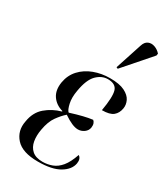

<svg xmlns="http://www.w3.org/2000/svg" viewBox="-201 -888 849 983"><g transform="rotate(30 224.0 -396.5)"><path d="M191 10Q99 10 60.5 -33Q22 -76 34 -136Q43 -194 81.5 -227Q120 -260 171 -274V-277Q129 -289 107.5 -321Q86 -353 94 -402Q102 -448 131.5 -480Q161 -512 205 -528.5Q249 -545 299 -545Q355 -545 386 -529.5Q417 -514 428 -491Q439 -468 435 -445Q430 -415 410 -398.5Q390 -382 344 -382Q359 -468 349 -501.5Q339 -535 292 -535Q256 -535 226.5 -505.5Q197 -476 185 -405Q177 -361 184.5 -328Q192 -295 203 -286Q244 -299 275 -306.5Q306 -314 330 -317Q337 -312 340.5 -302Q344 -292 342 -278Q339 -259 322.5 -247Q306 -235 286 -235Q254 -235 200 -272Q178 -253 156 -222.5Q134 -192 125 -140Q118 -102 123.5 -70.5Q129 -39 150.5 -20Q172 -1 212 -1Q241 -1 268 -11Q295 -21 317 -47.5Q339 -74 356 -124Q375 -112 370 -82Q363 -43 318.5 -16.5Q274 10 191 10ZM308 -606 299 -610 350 -766Q358 -792 375.5 -799.5Q393 -807 413 -800Q433 -793 448 -776L446 -764Z"/></g></svg>

Font: Noto Serif Display Condensed
Style: Italic
Weight: 400
Width: 3
Italic angle: -12°
Designer: Monotype Design Team
Foundry: Monotype Imaging Inc.
Version: Version 2.009